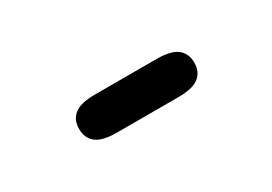

<svg xmlns="http://www.w3.org/2000/svg" viewBox="-12 -517 643 454"><g transform="rotate(-30 309.5 -290.0)"><path d="M154 -289.5Q154 -314.5 171 -328Q188 -341.5 227 -341.5H395.5Q434.5 -341.5 451.5 -328Q468.5 -314.5 468.5 -289.5Q468.5 -264.5 451.5 -251Q434.5 -237.5 395.5 -237.5H227Q188 -237.5 171 -251Q154 -264.5 154 -289.5Z"/></g></svg>

Font: Sono Monospace SemiBold
Style: Regular
Weight: 600
Designer: Tyler Finck
Foundry: Tyler Finck
Version: Version 2.112